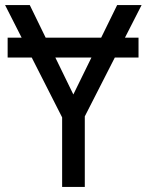

<svg xmlns="http://www.w3.org/2000/svg" viewBox="-20 -734 576 754"><path d="M524 -586V-508H10V-586ZM268 -363 440 -714H536L313 -277V0H224V-273L0 -714H97Z"/></svg>

Font: Noto Sans Display
Style: Regular
Weight: 400
Designer: Monotype Design Team
Foundry: Monotype Imaging Inc.
Version: Version 2.003